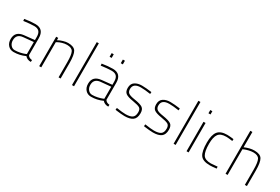

<svg xmlns="http://www.w3.org/2000/svg" viewBox="73 -1773 4115 2826"><g transform="rotate(30 2131.0 -360.5)"><path d="M418 -353V-66Q438 -29 493 -24L491 8Q426 8 392 -34Q300 9 197 9Q138 9 101.5 -31.5Q65 -72 65 -137Q65 -268 208 -283L383 -301V-353Q383 -417 355.5 -446Q328 -475 272 -475Q240 -475 195 -471Q150 -467 122 -463L93 -459L90 -492Q192 -509 272 -509Q418 -509 418 -353ZM383 -268 212 -252Q102 -242 102 -137Q102 -89 129.5 -56Q157 -23 198 -23Q242 -23 288 -33Q334 -43 358 -53L383 -63Z M664 0H629V-500H664V-460Q673 -465 688.5 -473.5Q704 -482 747.5 -495.5Q791 -509 829 -509Q928 -509 960.5 -456Q993 -403 993 -260V0H958V-258Q958 -384 933.5 -430.5Q909 -477 829 -477Q789 -477 748 -464.5Q707 -452 686 -440L664 -427Z M1186 0V-730H1221V0Z M1734 -353V-66Q1754 -29 1809 -24L1807 8Q1742 8 1708 -34Q1616 9 1513 9Q1454 9 1417.5 -31.5Q1381 -72 1381 -137Q1381 -268 1524 -283L1699 -301V-353Q1699 -417 1671.5 -446Q1644 -475 1588 -475Q1556 -475 1511 -471Q1466 -467 1438 -463L1409 -459L1406 -492Q1508 -509 1588 -509Q1734 -509 1734 -353ZM1699 -268 1528 -252Q1418 -242 1418 -137Q1418 -89 1445.5 -56Q1473 -23 1514 -23Q1558 -23 1604 -33Q1650 -43 1674 -53L1699 -63ZM1457 -638V-700H1492V-638ZM1647 -638V-700H1682V-638Z M2250 -495 2248 -462Q2151 -477 2083 -477Q1954 -477 1954 -377Q1954 -333 1981.5 -311.5Q2009 -290 2091 -278Q2194 -262 2231 -236Q2268 -210 2268 -144Q2268 -60 2221 -25.5Q2174 9 2083 9Q2058 9 2018 5.5Q1978 2 1950 -2L1923 -6L1927 -39Q2030 -23 2081 -23Q2157 -23 2194 -48Q2231 -73 2231 -141Q2231 -192 2202 -211Q2173 -230 2081 -245Q1990 -259 1953.5 -285.5Q1917 -312 1917 -375Q1917 -446 1964.5 -477.5Q2012 -509 2083 -509Q2117 -509 2159 -505.5Q2201 -502 2226 -498Z M2733 -495 2731 -462Q2634 -477 2566 -477Q2437 -477 2437 -377Q2437 -333 2464.5 -311.5Q2492 -290 2574 -278Q2677 -262 2714 -236Q2751 -210 2751 -144Q2751 -60 2704 -25.5Q2657 9 2566 9Q2541 9 2501 5.5Q2461 2 2433 -2L2406 -6L2410 -39Q2513 -23 2564 -23Q2640 -23 2677 -48Q2714 -73 2714 -141Q2714 -192 2685 -211Q2656 -230 2564 -245Q2473 -259 2436.5 -285.5Q2400 -312 2400 -375Q2400 -446 2447.5 -477.5Q2495 -509 2566 -509Q2600 -509 2642 -505.5Q2684 -502 2709 -498Z M2913 0V-730H2948V0Z M3133 0V-500H3168V0ZM3133 -645V-700H3168V-645Z M3533 -509Q3550 -509 3577.5 -506.5Q3605 -504 3624 -502L3643 -499L3641 -467Q3571 -477 3533 -477Q3439 -477 3402 -426Q3365 -375 3365 -261Q3365 -131 3398.5 -77Q3432 -23 3533 -23L3643 -32L3645 0Q3571 9 3533 9Q3412 9 3370 -51.5Q3328 -112 3328 -261Q3328 -393 3375 -451Q3422 -509 3533 -509Z M3831 0H3796V-730H3831V-470Q3919 -509 3995 -509Q4094 -509 4126.5 -456Q4159 -403 4159 -260V0H4124V-258Q4124 -384 4099.5 -430.5Q4075 -477 3995 -477Q3960 -477 3919 -467Q3878 -457 3855 -447L3831 -437Z"/></g></svg>

Font: TitilliumMaps29L
Style: 1 wt
Weight: 100
Designer: Campivisivi
Foundry: Accademia di Belle Arti di Urbino and students of MA course of Visual design
Version: Version 001.001